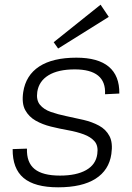

<svg xmlns="http://www.w3.org/2000/svg" viewBox="-20 -793 565 819"><path d="M228 6Q128 6 80.5 -34Q33 -74 34 -157L95 -159Q93 -100 127.5 -72Q162 -44 236 -44Q306 -44 347.5 -67.5Q389 -91 395 -136Q400 -171 383.5 -190Q367 -209 337 -220Q307 -231 270.5 -237.5Q234 -244 197.5 -253Q161 -262 132 -278.5Q103 -295 87.5 -323.5Q72 -352 79 -400Q90 -472 147.5 -509.5Q205 -547 306 -547Q398 -547 444 -508.5Q490 -470 489 -394L428 -391Q431 -444 398.5 -470.5Q366 -497 299 -497Q228 -497 187 -472Q146 -447 139 -401Q134 -366 150.5 -346Q167 -326 197 -315.5Q227 -305 263.5 -297.5Q300 -290 336.5 -281.5Q373 -273 402.5 -257Q432 -241 447 -212.5Q462 -184 455 -136Q445 -67 387.5 -30.5Q330 6 228 6ZM444 -721 228 -586 209 -613 409 -773Z"/></svg>

Font: Pathway Extreme 28pt ExtraLight
Style: Italic
Weight: 250
Italic angle: -8°
Designer: Eduardo Rodriguez Tunni
Foundry: Eduardo Rodriguez Tunni
Version: Version 1.001;gftools[0.9.26]